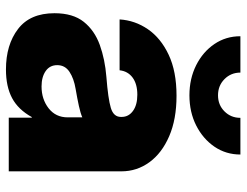

<svg xmlns="http://www.w3.org/2000/svg" viewBox="-106 -662 776 603"><g transform="rotate(90 281.5 -360.0)"><path d="M197.8 8.8Q120.1 8.8 70.6 -29.1Q21 -66.9 21 -143.6Q21 -201.7 48.1 -235.6Q75.2 -269.5 120.6 -285.9Q166 -302.2 220.7 -306.6Q290 -312 318.4 -320.6Q346.7 -329.1 346.7 -352.1V-354.5Q346.7 -376.5 327.9 -390.1Q309.1 -403.8 276.9 -403.8Q243.2 -403.8 223.1 -388.9Q203.1 -374 200.2 -348.1H40.5Q43.5 -396.5 71.3 -437Q99.1 -477.5 151.4 -502.2Q203.6 -526.9 280.3 -526.9Q354 -526.9 407.2 -503.9Q460.4 -481 489 -441.7Q517.6 -402.3 517.6 -354V0H349.1V-72.3H347.2Q323.7 -29.8 287.6 -10.5Q251.5 8.8 197.8 8.8ZM251 -103Q291 -103 319.6 -125.2Q348.1 -147.5 348.1 -185.1V-231Q334.5 -225.1 312 -220.2Q289.6 -215.3 258.8 -210Q226.1 -204.6 205.1 -190.7Q184.1 -176.8 184.1 -152.3Q184.1 -128.9 202.6 -116Q221.2 -103 251 -103ZM278.8 -567.4Q226.6 -567.4 184.3 -588.6Q142.1 -609.9 117.7 -646Q93.3 -682.1 93.3 -727.5H207.5Q207.5 -697.8 228 -677.5Q248.5 -657.2 278.8 -657.2Q309.1 -657.2 329.3 -677.5Q349.6 -697.8 349.6 -727.5H464.8Q464.8 -682.1 440.2 -646Q415.5 -609.9 373.5 -588.6Q331.5 -567.4 278.8 -567.4Z"/></g></svg>

Font: Inter Display Extra Bold
Style: Regular
Weight: 800
Designer: Rasmus Andersson
Foundry: rsms
Version: Version 4.000;git-4fc901f